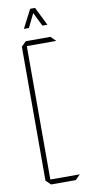

<svg xmlns="http://www.w3.org/2000/svg" viewBox="-95 -887 425 924"><g transform="rotate(-10 117.5 -425.0)"><path d="M76 0 53 -23V-677L76 -700H197L220 -677V-676H77V-24H220V-23L197 0ZM168 -760 135 -827 102 -760H78V-761L124 -850H148L192 -761V-760Z"/></g></svg>

Font: Foldit Thin Thin
Style: Regular
Weight: 250
Version: Version 1.003